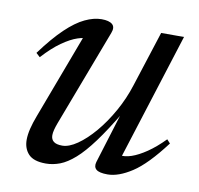

<svg xmlns="http://www.w3.org/2000/svg" viewBox="-61 -527 621 600"><g transform="rotate(10 250.0 -227.0)"><path d="M276 -22 328 -190.5H332Q295.5 -129 266.5 -89.8Q237.5 -50.5 212.8 -28.8Q188 -7 165.8 1.5Q143.5 10 121 10Q82.5 10 66 -7.5Q49.5 -25 49.5 -53Q49.5 -68.5 54.2 -88.2Q59 -108 68 -131.5L175 -416.5L187.5 -397Q173 -399.5 151 -392.2Q129 -385 102 -366Q75 -347 45 -314L32.5 -325.5Q70.5 -377 102.5 -407.5Q134.5 -438 162.5 -451.2Q190.5 -464.5 215 -464.5Q239 -464.5 249.2 -455.5Q259.5 -446.5 252 -427.5L135.5 -120Q131 -108 128.5 -98.2Q126 -88.5 126 -81Q126 -67.5 134.8 -60.8Q143.5 -54 162 -54Q183 -54 209.5 -72.2Q236 -90.5 262.8 -122Q289.5 -153.5 312.2 -194Q335 -234.5 349 -279L405.5 -454.5H478L347 -41L344.5 -56Q360 -53 381.5 -60.2Q403 -67.5 428.8 -85Q454.5 -102.5 482 -130.5L492.5 -119Q437 -45.5 394.2 -17.8Q351.5 10 317 10Q290.5 10 281 1.8Q271.5 -6.5 276 -22Z"/></g></svg>

Font: Newsreader 36pt
Style: Italic
Weight: 400
Italic angle: -17°
Designer: Hugues Gentile
Foundry: Production Type
Version: Version 1.003